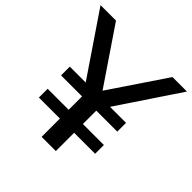

<svg xmlns="http://www.w3.org/2000/svg" viewBox="-201 -897 1054 1054"><g transform="rotate(45 326.5 -370.0)"><path d="M273.5 0V-368L297 -289L-9 -740H111L349 -389H313L549.5 -740H662L360.5 -289L384 -366.5V0ZM110.5 -142V-210H547V-142ZM110.5 -314V-382H547V-314Z"/></g></svg>

Font: Encode Sans SC SemiExpanded Medium
Style: Regular
Weight: 500
Width: 6
Designer: Multiple Designers
Foundry: Impallari Type
Version: Version 3.002